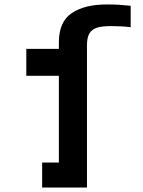

<svg xmlns="http://www.w3.org/2000/svg" viewBox="-20 -841 640 861"><path d="M169 -112H244V-501H98V-622H244V-651Q244 -743.5 301.8 -782.2Q359.5 -821 458 -821Q490.5 -821 511 -819.8Q531.5 -818.5 566 -815V-719Q526 -724 478 -724Q438 -724 415.2 -717Q392.5 -710 381.2 -691.5Q370 -673 370 -638V0H169Z"/></svg>

Font: JuliaMono Black
Style: Regular
Weight: 900
Monospace: yes
Designer: cormullion
Foundry: corm
Version: Version 0.054; ttfautohint (v1.8.4)